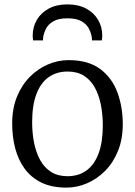

<svg xmlns="http://www.w3.org/2000/svg" viewBox="-20 -844 615 875"><path d="M35.5 -281Q35.5 -349.5 57.2 -403Q79 -456.5 116 -493.8Q153 -531 198.8 -550.5Q244.5 -570 292.5 -570Q382 -570 436.2 -529.8Q490.5 -489.5 515 -423Q539.5 -356.5 539.5 -278Q539.5 -210 517.8 -156.2Q496 -102.5 459 -65.2Q422 -28 376.2 -8.5Q330.5 11 282.5 11Q215.5 11 168.2 -12.2Q121 -35.5 91.8 -76Q62.5 -116.5 49 -169.2Q35.5 -222 35.5 -281ZM287.5 -41Q338 -41 374 -67Q410 -93 429.2 -144.5Q448.5 -196 448.5 -272Q448.5 -321.5 439.8 -366Q431 -410.5 412.2 -444.8Q393.5 -479 363 -498.5Q332.5 -518 288.5 -518Q237.5 -518 201.2 -492Q165 -466 145.8 -414.8Q126.5 -363.5 126.5 -287Q126.5 -237 135.5 -192.5Q144.5 -148 163.5 -113.8Q182.5 -79.5 213.2 -60.2Q244 -41 287.5 -41ZM287.5 -824Q337.5 -824 373 -804.8Q408.5 -785.5 427.2 -753.2Q446 -721 446 -681Q446 -676.5 445.5 -671Q445 -665.5 444 -660H399Q399 -662.5 399 -666.5Q399 -670.5 398 -675.5Q395 -694.5 384.8 -714.2Q374.5 -734 351.5 -747.2Q328.5 -760.5 287.5 -760.5Q246.5 -760.5 223.5 -747.2Q200.5 -734 190.2 -714.2Q180 -694.5 177 -675.5Q176.5 -670.5 176.2 -666.5Q176 -662.5 176 -660H131Q130 -665.5 129.5 -671Q129 -676.5 129 -681Q129 -721 147.8 -753.2Q166.5 -785.5 202 -804.8Q237.5 -824 287.5 -824Z"/></svg>

Font: Merriweather Light
Style: Regular
Weight: 300
Designer: Eben Sorkin
Foundry: Eben Sorkin
Version: Version 2.100